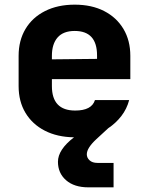

<svg xmlns="http://www.w3.org/2000/svg" viewBox="-20 -580 640 825"><path d="M360 225Q299 225 264 194.5Q229 164 229 115Q229 63 298 10Q226 9 172.5 -18.5Q119 -46 89.5 -95Q60 -144 60 -210V-340Q60 -406 89.5 -455.5Q119 -505 173.5 -532.5Q228 -560 301 -560Q374 -560 427.5 -532.5Q481 -505 510.5 -455.5Q540 -406 540 -340V-240H203V-210Q203 -105 303 -105Q374 -105 388 -150H535Q525 -112 501.5 -81.5Q478 -51 445 -29L394 18Q353 56 353 83Q353 98 365 109Q377 120 399 120H468V225ZM203 -340V-325L397 -327V-342Q397 -447 301 -447Q252 -447 227.5 -419Q203 -391 203 -340Z"/></svg>

Font: JetBrains Mono NL ExtraBold
Style: Regular
Weight: 800
Designer: Philipp Nurullin, Konstantin Bulenkov
Foundry: JetBrains
Version: Version 2.304; ttfautohint (v1.8.4.7-5d5b)